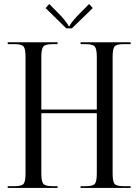

<svg xmlns="http://www.w3.org/2000/svg" viewBox="-20 -928 682 948"><path d="M335 -788.1H307.1L205.1 -888.2L223.1 -908.2L272 -858.9Q285.6 -845.2 296.9 -831.3Q308.1 -817.4 313.5 -809.1Q318.8 -800.8 318.8 -798.8H323.2Q323.2 -800.8 328.6 -809.1Q334 -817.4 345.5 -831.1Q356.9 -844.7 371.1 -858.9L419.9 -908.2L438 -888.2ZM18.1 0V-8.8H53.2Q87.9 -8.8 96.9 -21Q106 -33.2 106 -70.8V-647.9Q106 -685.5 96.9 -697.8Q87.9 -710 53.2 -710H18.1V-719.2H264.2V-710H237.8Q203.1 -710 193.6 -697.8Q184.1 -685.5 184.1 -647.9V-387.2H458V-647.9Q458 -685.5 448.2 -697.8Q438.5 -710 403.8 -710H377.9V-719.2H625V-710H588.9Q554.2 -710 545.2 -697.8Q536.1 -685.5 536.1 -647.9V-70.8Q536.1 -33.2 545.2 -21Q554.2 -8.8 588.9 -8.8H625V0H377.9V-8.8H404.8Q439.5 -8.8 448.7 -21Q458 -33.2 458 -70.8V-369.1H184.1V-70.8Q184.1 -33.2 193.6 -21Q203.1 -8.8 237.8 -8.8H264.2V0Z"/></svg>

Font: FoglihtenNo07calt
Style: Regular
Weight: 500
Designer: gluk (gluksza@wp.pl)
Foundry: gluk (gluksza@wp.pl)
Version: Version 0.844